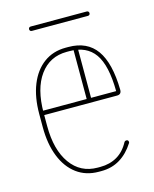

<svg xmlns="http://www.w3.org/2000/svg" viewBox="-98 -689 611 761"><g transform="rotate(-15 207.0 -309.0)"><path d="M53 -269Q49 -269 47.5 -271.5Q46 -274 46 -278Q46 -282 47.5 -284.5Q49 -287 53 -287H362Q361 -393 327.5 -440.5Q294 -488 224 -488H213Q143 -488 102.5 -432.5Q62 -377 62 -278V-224Q62 -126 102.5 -69.5Q143 -13 213 -13H224Q263 -13 293 -30.5Q323 -48 342 -84Q345 -88 350 -88Q355 -88 357 -85.5Q359 -83 359 -79Q359 -76 358 -75Q334 -37 300.5 -16.5Q267 4 224 4H213Q161 4 123 -24Q85 -52 64.5 -103.5Q44 -155 44 -224V-278Q44 -347 64.5 -398Q85 -449 123 -477Q161 -505 213 -505H224Q301 -505 339 -451.5Q377 -398 379 -288Q379 -269 361 -269ZM259 -282Q259 -278 256 -276Q253 -274 250 -274Q246 -274 243.5 -276Q241 -278 241 -282V-490Q241 -493 243.5 -496Q246 -499 250 -499Q253 -499 256 -496Q259 -493 259 -490ZM331 -622Q335 -622 337.5 -619.5Q340 -617 340 -613Q340 -609 337.5 -606.5Q335 -604 331 -604H101Q97 -604 94.5 -606.5Q92 -609 92 -613Q92 -617 94.5 -619.5Q97 -622 101 -622Z"/></g></svg>

Font: Libertine-Super Thin
Style: Regular
Weight: 100
Designer: Bastien Sozeau
Foundry: NBR — Bastien Sozeau
Version: Version 2.003;gftools[0.9.33]